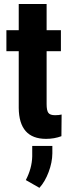

<svg xmlns="http://www.w3.org/2000/svg" viewBox="-20 -678 347 951"><path d="M210.9 -658.2V-528.3H281.7V-424.3H210.9V-162.1Q210.9 -130.9 219.5 -119.1Q228 -107.4 252.4 -107.4Q272.5 -107.4 285.2 -110.8L284.2 -3.4Q249 9.8 208 9.8Q74.2 9.8 72.8 -143.6V-424.3H11.7V-528.3H72.8V-658.2ZM175.3 252.4 107.9 213.9Q138.2 155.8 139.6 96.7V44.9H239.3V82Q238.8 126.5 220.9 174.1Q203.1 221.7 175.3 252.4Z"/></svg>

Font: Roboto Condensed
Style: Bold
Weight: 700
Designer: Google
Version: Version 2.134; 2016